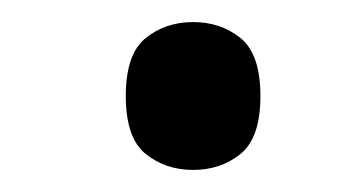

<svg xmlns="http://www.w3.org/2000/svg" viewBox="-20 -147 315 174"><path d="M155 7Q130 7 112 -7.5Q94 -22 94 -60Q94 -98 112 -112.5Q130 -127 155 -127Q180 -127 198 -112.5Q216 -98 216 -60Q216 -22 198 -7.5Q180 7 155 7Z"/></svg>

Font: Noto Serif Bengali SemiCondensed Medium
Style: Regular
Weight: 500
Width: 4
Designer: Juan Bruce, Universal Thirst, Indian Type Foundry and the Monotype Design Team.
Foundry: Monotype Imaging Inc.
Version: Version 2.003; ttfautohint (v1.8.4.7-5d5b)